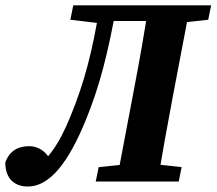

<svg xmlns="http://www.w3.org/2000/svg" viewBox="-37 -677 808 716"><path d="M67 18.6C149.8 18.6 219 -74 281.4 -225.4C335.1 -355 366.8 -483.9 397.8 -657H335.7C307.2 -482 277.2 -368.6 226.1 -243.9C179.3 -129.1 141.8 -85.3 77.3 -30.7L90.7 -9.9L163.1 -47.8C147.9 -107.3 109.8 -131.8 71.7 -131.8C32.2 -131.8 -0.9 -116.3 -17.3 -70.9C-16.9 -7.6 19.9 18.6 67 18.6ZM225.3 -603.3 352.1 -588.3H364L376.7 -657H236.2L225.3 -603.3ZM320 0H629.5L640.3 -53.7L505.5 -68.7H476.6L330.9 -53.7L320 0ZM346.8 -598.7H580.2L591.4 -657H357.9L346.8 -598.7ZM397.5 0H551.2C567.9 -103 586.6 -207 606.3 -310.7L672.2 -657H517.8C501.1 -554 483.1 -450 463.3 -347L397.5 0ZM571.3 -588.3H600.4L739.5 -603.3L750.4 -657H585.1L571.3 -588.3Z"/></svg>

Font: Source Serif Variable
Style: Italic
Weight: 389
Italic angle: -12°
Designer: Frank Grießhammer
Foundry: Adobe Systems Incorporated
Version: Version 3.001;hotconv 1.0.111;makeotfexe 2.5.65597